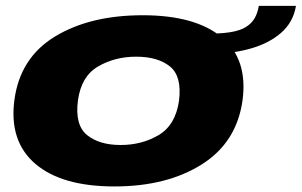

<svg xmlns="http://www.w3.org/2000/svg" viewBox="-20 -650 1059 674"><path d="M381.5 4.5Q565.5 4.5 688.2 -72.8Q811 -150 831.5 -298.5Q850.5 -443 757.8 -519.8Q665 -596.5 481 -596.5Q296 -596.5 173 -521.8Q50 -447 30.5 -298.5Q11.5 -154 104.2 -74.8Q197 4.5 381.5 4.5ZM403.5 -141Q328.5 -141 285.5 -176Q242.5 -211 253.5 -297Q265 -382 324 -416.5Q383 -451 458 -451Q534 -451 576.5 -416.8Q619 -382.5 608.5 -297Q596.5 -211.5 537.5 -176.2Q478.5 -141 403.5 -141ZM716.5 -532 705 -460Q788.5 -460 856 -478.5Q923.5 -497 966.5 -534.5Q1009.5 -572 1019 -629.5H888.5Q882 -590.5 861.2 -569.5Q840.5 -548.5 805 -540.2Q769.5 -532 716.5 -532Z"/></svg>

Font: Anybody Expanded ExtraBold
Style: Italic
Weight: 800
Width: 7
Italic angle: -10°
Version: Version 1.113;gftools[0.9.25]